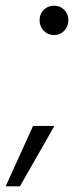

<svg xmlns="http://www.w3.org/2000/svg" viewBox="-61 -533 284 674"><path d="M129 -410Q107 -410 92.5 -425Q78 -440 78 -462Q78 -484 92.5 -498.5Q107 -513 129 -513Q150 -513 164.5 -498.5Q179 -484 179 -462Q179 -440 164.5 -425Q150 -410 129 -410ZM-41 121 55 -91H130L9 121Z"/></svg>

Font: DM Sans 17pt Light
Style: Italic
Weight: 300
Italic angle: -10°
Version: Version 4.004;gftools[0.9.30]